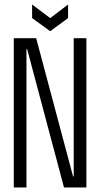

<svg xmlns="http://www.w3.org/2000/svg" viewBox="-20 -829 443 849"><path d="M41 0V-660H140L303 -49H306V-660H362V0H263L100 -612H97V0ZM122 -809 202 -749 281 -809V-749L202 -691L122 -749Z"/></svg>

Font: Bricolage Grotesque 48pt Condensed ExtraLight
Style: Regular
Weight: 200
Width: 3
Designer: Mathieu Triay
Foundry: Atelier Triay
Version: Version 1.000; ttfautohint (v1.8.4.7-5d5b);gftools[0.9.32]